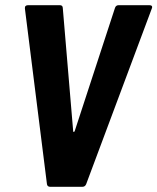

<svg xmlns="http://www.w3.org/2000/svg" viewBox="-20 -720 606 740"><path d="M423 -689 268 -215C266 -210 262 -210 262 -215L222 -689C222 -696 218 -700 211 -700H88C80 -700 75 -696 76 -687L161 -10C162 -3 167 0 174 0H297C304 0 309 -3 312 -10L565 -687C569 -696 564 -700 556 -700H437C430 -700 425 -696 423 -689Z"/></svg>

Font: Barlow Semi Condensed
Style: Bold Italic
Weight: 700
Width: 4
Italic angle: -7°
Designer: Jeremy Tribby
Foundry: Tribby Type
Version: Version 1.422;hotconv 1.0.109;makeotfexe 2.5.65596